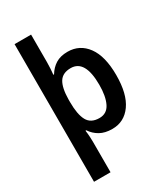

<svg xmlns="http://www.w3.org/2000/svg" viewBox="-239 -864 1053 1208"><g transform="rotate(-30 287.5 -260.0)"><path d="M531 -272Q531 -135 479.5 -62.5Q428 10 341 10Q288 10 252 -10.5Q216 -31 194 -65H188Q191 -46 192.5 -22.5Q194 1 194 16V240H74V-760H194V-559Q194 -539 192.5 -513.5Q191 -488 189 -471H194Q217 -509 251.5 -530.5Q286 -552 338 -552Q426 -552 478.5 -480.5Q531 -409 531 -272ZM408 -272Q408 -453 304 -453Q245 -453 220 -413Q195 -373 194 -288V-269Q194 -180 218.5 -135Q243 -90 305 -90Q359 -90 383.5 -139Q408 -188 408 -272Z"/></g></svg>

Font: Noto Sans Sinhala SemiCondensed SemiBold
Style: Regular
Weight: 600
Width: 4
Designer: Jelle Bosma - Monotype Design Team
Foundry: Monotype Imaging Inc.
Version: Version 2.006; ttfautohint (v1.8.4.7-5d5b)